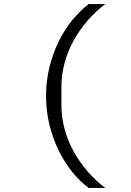

<svg xmlns="http://www.w3.org/2000/svg" viewBox="-20 -780 640 938"><path d="M413 -760H494Q450 -727 411.5 -683.5Q373 -640 343.5 -588.5Q314 -537 297 -477.5Q280 -418 280 -354V-268Q280 -204 297 -144.5Q314 -85 343.5 -33.5Q373 18 411.5 61.5Q450 105 494 138H413Q371 107 333 60Q295 13 266.5 -45Q238 -103 221.5 -170.5Q205 -238 205 -311Q205 -384 221.5 -451.5Q238 -519 266.5 -577Q295 -635 333 -681.5Q371 -728 413 -760Z"/></svg>

Font: IBM Plaex Mono
Style: Regular
Weight: 400
Designer: Mike Abbink, Paul van der Laan, Pieter van Rosmalen
Foundry: Bold Monday
Version: Version 2.003